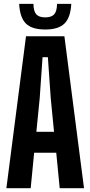

<svg xmlns="http://www.w3.org/2000/svg" viewBox="-20 -991 476 1011"><path d="M13.6 0 116.9 -800H319.1L422.4 0H294.4L276.2 -186.6H159.8L141.6 0ZM171.5 -296.9H264.5L247.2 -473.3L232.1 -689.7H204.1L189 -473.2ZM218.2 -835.6Q148.4 -835.6 116.6 -866.9Q84.7 -898.1 80.9 -970.6H156.2Q156.3 -932.5 170.7 -916Q185.1 -899.5 218.2 -899.5Q251.3 -899.5 265.7 -916Q280.1 -932.5 280.2 -970.6H355.4Q351.2 -898.1 319.4 -866.9Q287.6 -835.6 218.2 -835.6Z"/></svg>

Font: Big Shoulders Thin
Style: Regular
Weight: 100
Designer: Patric King
Foundry: XO Type Co
Version: Version 2.002